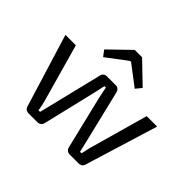

<svg xmlns="http://www.w3.org/2000/svg" viewBox="-161 -931 1146 1146"><g transform="rotate(45 412.0 -358.0)"><path d="M575 -589 443 -716H381L250 -589L278 -552L408 -650H416L545 -552ZM799 -487H711L610 -128C602 -103 599 -80 593 -55H580C575 -80 568 -104 563 -128L483 -459C479 -476 467 -487 451 -487H374C357 -487 345 -476 342 -460L261 -128L243 -55H230C226 -79 221 -104 214 -128L113 -487H25L167 -24C171 -9 184 0 200 0H276C293 0 306 -11 310 -27L389 -358L406 -435H418C424 -408 428 -383 434 -358L514 -27C517 -11 531 0 547 0H624C640 0 653 -9 657 -24Z"/></g></svg>

Font: SnT
Style: Regular
Weight: 400
Designer: Natanael Gama
Version: Version 1.001;PS 001.001;hotconv 1.0.70;makeotf.lib2.5.58329